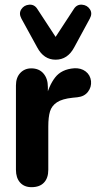

<svg xmlns="http://www.w3.org/2000/svg" viewBox="-20 -790 422 819"><path d="M48 -65.8V-425.4Q48 -459.1 66.5 -478.8Q85 -498.4 113.4 -498.4Q146.5 -498.4 165.3 -476.6Q184.2 -454.8 184.2 -418.9V-363H173.4Q187.5 -424 215.1 -459.5Q242.6 -494.9 296.8 -498.8Q325.3 -500.4 345.2 -485.4Q365.1 -470.3 368.3 -444.1Q370.7 -418.6 355.3 -398.5Q340 -378.3 310.1 -375.1L290.1 -373.1Q245.4 -368.5 223.1 -353.7Q200.8 -339 193.4 -315Q186 -291 186 -250.1V-65.8Q186 -30.5 167.6 -11.1Q149.3 8.4 114.4 8.4Q83.3 8.4 65.6 -11.5Q48 -31.3 48 -65.8ZM138.8 -587.7 71.3 -710.7Q59.3 -732.8 70.9 -750.5Q82.5 -768.3 104.6 -770Q126.6 -771.7 139.2 -751.8L217.2 -632.6L295.1 -751.8Q307.7 -771.7 329.8 -770Q351.8 -768.3 363.5 -750.5Q375.1 -732.8 363.1 -710.7L296.4 -587.7Q268.5 -535.4 217.2 -535.4Q166.6 -535.4 138.8 -587.7Z"/></svg>

Font: SN Pro Thin
Style: Regular
Weight: 200
Designer: Tobias Whetton
Foundry: Supernotes
Version: Version 1.003;Glyphs 3.3 (3324)